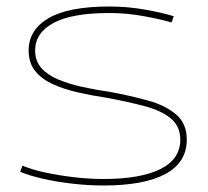

<svg xmlns="http://www.w3.org/2000/svg" viewBox="-20 -560 639 590"><path d="M42 -32 49 -51Q77 -39 118.5 -30Q160 -21 206.5 -15.5Q253 -10 298 -10Q412 -10 473 -40.5Q534 -71 534 -131Q534 -172 505 -196Q476 -220 425.5 -233.5Q375 -247 311 -259Q264 -266 220 -276Q176 -286 142 -301.5Q108 -317 88 -342Q68 -367 68 -405Q68 -468 129 -504Q190 -540 316 -540Q372 -540 425.5 -530.5Q479 -521 514 -510L507 -491Q473 -501 421 -510.5Q369 -520 316 -520Q201 -520 144.5 -489.5Q88 -459 88 -405Q88 -372 107.5 -350.5Q127 -329 159.5 -315.5Q192 -302 232.5 -293Q273 -284 316 -278Q381 -266 435 -251Q489 -236 521.5 -208Q554 -180 554 -131Q554 -61 488.5 -25.5Q423 10 298 10Q252 10 203.5 4.5Q155 -1 113 -10.5Q71 -20 42 -32Z"/></svg>

Font: Georama Extended Thin
Style: Regular
Weight: 100
Width: 7
Designer: Jean-Baptiste Levee
Foundry: Production Type
Version: Version 1.000